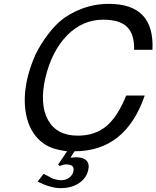

<svg xmlns="http://www.w3.org/2000/svg" viewBox="-20 -761 811 995"><path d="M383 -58Q473 -58 532 -108Q590 -157 634 -266H730Q631 23 366 23L345 56Q363 54 374 54Q412 54 428 71Q445 89 437 121Q427 164 388 189Q350 214 293 214Q243 214 175 180L206 140L226 150Q230 152 237.5 156Q245 160 248 162Q254 166 269 169Q287 173 296 173Q321 173 338 160Q356 147 360 128Q369 91 323 91Q309 91 290 99L281 92L328 23Q276 16 246 4Q217 -7 191 -29Q134 -78 116 -164Q98 -250 122 -356Q133 -402 154 -455Q173 -503 210 -557Q250 -615 290 -650Q335 -689 402 -715Q469 -741 544 -741Q782 -741 770 -503H675Q677 -582 640 -620Q602 -659 515 -659Q408 -659 328 -578Q248 -496 215 -357Q184 -221 229 -139Q274 -58 383 -58Z"/></svg>

Font: Miedinger
Style: Italic
Weight: 400
Italic angle: -13°
Version: Version 001.000